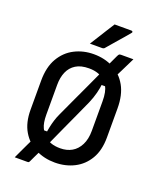

<svg xmlns="http://www.w3.org/2000/svg" viewBox="-181 -1051 1011 1233"><g transform="rotate(20 325.0 -434.5)"><path d="M574 -776Q550 -728 527 -680.5Q504 -633 481 -589L495 -551H423L440 -563Q437 -531 427.5 -494Q418 -457 402 -420Q378 -367 353.5 -313Q329 -259 304 -205Q279 -151 255 -97Q248 -82 239.5 -68.5Q231 -55 224 -40Q215 -19 206.5 -2Q198 15 190.5 31Q183 47 175 64Q171 73 168 74.5Q165 76 158 76Q153 76 140.5 76Q128 76 114 76Q100 76 88.5 76Q77 76 73 76Q84 52 97 24.5Q110 -3 122 -28.5Q134 -54 143 -72L176 -151H223L209 -133Q212 -157 217 -181.5Q222 -206 230 -232Q238 -258 250 -283Q276 -341 304 -400Q332 -459 357.5 -515Q383 -571 404 -616Q411 -631 416 -644.5Q421 -658 427 -671Q439 -697 449 -718.5Q459 -740 467 -757Q473 -770 477 -773Q481 -776 491 -776Q506 -776 519 -776Q532 -776 545.5 -776Q559 -776 574 -776ZM325 -720Q399 -720 458 -689.5Q517 -659 551.5 -598Q586 -537 586 -444V-246Q586 -158 551 -99Q516 -40 457 -10Q398 20 325 20Q253 20 193.5 -10Q134 -40 99 -99Q64 -158 64 -246V-444Q64 -537 99.5 -598Q135 -659 194.5 -689.5Q254 -720 325 -720ZM170 -251Q170 -194 185 -162.5Q200 -131 219 -113Q236 -98 262.5 -88Q289 -78 327 -78Q372 -78 406 -97.5Q440 -117 460 -156.5Q480 -196 480 -253V-454Q480 -488 475 -513Q470 -538 460 -556Q450 -574 435 -587Q418 -604 390.5 -614Q363 -624 327 -624Q272 -624 237.5 -602.5Q203 -581 186.5 -543Q170 -505 170 -454ZM384 -945Q413 -945 429 -945Q445 -945 460 -945Q475 -945 499 -945Q505 -945 507.5 -940.5Q510 -936 505 -931Q487 -909 473 -893Q459 -877 446 -862Q433 -847 417 -828.5Q401 -810 377 -782Q375 -779 370.5 -777Q366 -775 360 -775Q340 -775 326.5 -775Q313 -775 302 -775Q291 -775 277 -775Q297 -806 313.5 -833Q330 -860 347.5 -887.5Q365 -915 384 -945Z"/></g></svg>

Font: Recursive Medium
Style: Regular
Weight: 500
Version: Version 1.085